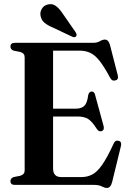

<svg xmlns="http://www.w3.org/2000/svg" viewBox="-20 -911 634 946"><path d="M31.5 -681.5Q31.5 -700 53 -700H437.5Q459 -700 472.2 -708Q485.5 -716 497 -716Q515 -716 522.5 -687L560.5 -539Q565.5 -519 548 -514.5Q530.5 -510.5 522 -529Q492.5 -584 469.5 -612.5Q446.5 -641 423.5 -651.2Q400.5 -661.5 371.5 -661.5H241.5V-375.5H352Q381.5 -375.5 395.8 -389.8Q410 -404 414.5 -442Q418.5 -459.5 431 -460Q444.5 -461 448.5 -443.5L490.5 -290Q495 -269.5 481 -265Q467 -260.5 457.5 -275Q434 -312 414.8 -324.5Q395.5 -337 361.5 -337H241.5V-81Q241.5 -38.5 282 -38.5H380.5Q410 -38.5 434.2 -51Q458.5 -63.5 483.2 -98.8Q508 -134 539.5 -202.5Q546.5 -221 563.5 -217.5Q581.5 -213.5 575.5 -190L532.5 -14Q525 15 506.5 15Q495.5 15 481.5 7.5Q467.5 0 443.5 0H53Q31.5 0 31.5 -18.5Q31.5 -32.5 47 -38.5L80 -45Q101.5 -51.5 101.5 -70.5V-629.5Q101.5 -648.5 80 -655L47 -661.5Q31.5 -667.5 31.5 -681.5ZM291 -841 352.5 -752.5Q355.5 -747.5 357 -742.2Q358.5 -737 355.5 -732.5Q348.5 -724 336 -730L240 -775.5Q215.5 -785.5 199.2 -799Q183 -812.5 179.5 -835Q176.5 -852.5 187 -869.2Q197.5 -886 218.5 -889.5Q240 -894 257.2 -880.2Q274.5 -866.5 291 -841Z"/></svg>

Font: Fraunces 144pt Soft SemiBold
Style: Regular
Weight: 600
Version: Version 1.000;[b76b70a41]